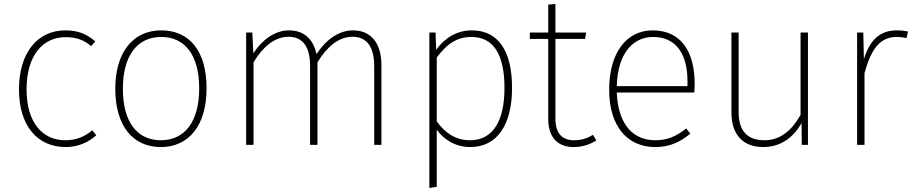

<svg xmlns="http://www.w3.org/2000/svg" viewBox="-20 -725 4580 961"><path d="M307 -573C167 -573 75 -460 75 -278C75 -94 168 11 309 11C370 11 422 -12 462 -48L442 -73C405 -42 363 -23 307 -23C195 -23 113 -108 113 -278C113 -451 197 -539 308 -539C363 -539 402 -524 436 -494L457 -518C411 -557 368 -573 307 -573Z M787 -573C647 -573 557 -465 557 -280C557 -98 643 11 785 11C925 11 1014 -97 1014 -283C1014 -471 927 -573 787 -573ZM787 -540C905 -540 977 -450 977 -283C977 -112 902 -23 785 -23C667 -23 595 -114 595 -280C595 -451 670 -540 787 -540Z M1748 -573C1673 -573 1610 -524 1564 -454C1549 -528 1502 -573 1427 -573C1356 -573 1292 -526 1248 -458L1243 -562H1212V0H1249V-413C1294 -488 1353 -541 1425 -541C1494 -541 1532 -492 1532 -395V0H1569V-413C1615 -488 1672 -541 1745 -541C1814 -541 1853 -492 1853 -395V0H1889V-401C1889 -508 1837 -573 1748 -573Z M2342 -573C2263 -573 2204 -532 2163 -476L2160 -562H2129V216L2166 210V-76C2200 -28 2258 11 2334 11C2470 11 2543 -103 2543 -285C2543 -471 2473 -573 2342 -573ZM2332 -23C2259 -23 2205 -62 2166 -118V-437C2212 -498 2260 -540 2340 -540C2448 -540 2505 -455 2505 -285C2505 -114 2444 -23 2332 -23Z M2948 -50C2920 -33 2890 -23 2854 -23C2792 -23 2760 -59 2760 -131V-530H2908L2914 -562H2760V-705L2724 -702V-562H2632V-530H2724V-129C2724 -36 2773 11 2851 11C2895 11 2933 -2 2965 -22Z M3457 -306C3457 -467 3388 -573 3247 -573C3115 -573 3029 -460 3029 -276C3029 -95 3118 11 3260 11C3332 11 3385 -14 3435 -56L3415 -82C3365 -44 3324 -23 3260 -23C3153 -23 3074 -96 3067 -262H3455C3456 -272 3457 -289 3457 -306ZM3421 -294H3067C3072 -465 3153 -540 3249 -540C3368 -540 3421 -449 3421 -319Z M4024 -562H3987V-150C3945 -76 3889 -23 3807 -23C3724 -23 3677 -66 3677 -164V-562H3641V-161C3641 -50 3700 11 3800 11C3893 11 3955 -43 3992 -109L3993 0H4024Z M4469 -573C4385 -573 4334 -526 4304 -429L4301 -562H4270V0H4307V-359C4340 -480 4385 -540 4468 -540C4486 -540 4503 -538 4517 -534L4525 -567C4512 -570 4494 -573 4469 -573Z"/></svg>

Font: Glow Sans SC Normal ExtraLight
Style: Regular
Weight: 200
Designer: Ryoko NISHIZUKA (kana, bopomofo & ideographs); Paul D. Hunt (Latin, Greek & Cyrillic); Sandoll Communications, Soo-young
Version: Version 0.93